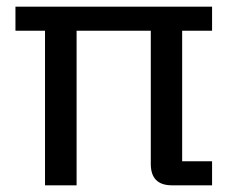

<svg xmlns="http://www.w3.org/2000/svg" viewBox="-20 -554 696 574"><path d="M494 0Q430.8 0 430.8 -63.8V-500H524.6V-71.8H614V0ZM114.6 0V-500H209V0ZM26.2 -462.2V-534H614V-462.2Z"/></svg>

Font: Mozilla Headline ExtraLight
Style: Regular
Weight: 200
Designer: Studio DRAMA
Foundry: Studio DRAMA
Version: Version 1.000